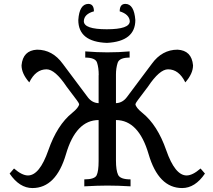

<svg xmlns="http://www.w3.org/2000/svg" viewBox="-20 -954 1091 983"><path d="M912.6 8.8Q791.5 8.8 740.7 -165Q689.9 -338.9 573.7 -339.4V-132.3Q573.7 -82 584.7 -58.8Q595.7 -35.6 648.4 -35.6V0Q584 -3.9 529.3 -3.9Q482.4 -3.9 411.6 0V-35.6Q464.8 -35.6 474.9 -56.9Q484.9 -78.1 484.9 -129.4V-339.4Q368.7 -338.9 317.9 -165Q267.1 8.8 146 8.8Q79.6 8.8 29.3 -65.4L51.8 -91.3Q92.8 -55.7 123 -55.7Q182.6 -55.7 227.5 -184.8Q272.5 -314 349.6 -376Q383.3 -403.3 385.3 -420.9Q383.3 -427.7 372.6 -441.9L320.8 -510.7Q261.7 -599.1 218.3 -599.1Q162.6 -599.1 129.9 -532.2Q90.3 -577.1 90.3 -619.6Q97.2 -695.8 169.4 -699.7Q249 -699.7 301.3 -627.4L429.2 -456.5Q451.2 -427.2 484.9 -425.8V-569.3H485.4Q485.4 -607.9 476.8 -633.5Q468.3 -659.2 416.5 -659.2V-690.9Q477.1 -686 529.3 -686Q588.9 -686 643.6 -690.9V-659.2Q590.8 -659.2 582.3 -632.1Q573.7 -605 573.7 -572.8V-425.8Q607.4 -427.2 629.4 -456.5L757.3 -627.4Q809.6 -699.7 889.2 -699.7Q961.4 -695.8 968.3 -619.6Q968.3 -577.1 928.7 -532.2Q896 -599.1 840.3 -599.1Q796.9 -599.1 737.8 -510.7L686 -441.9Q675.3 -427.7 673.3 -420.9Q675.3 -403.3 709 -376Q786.1 -314 831.1 -184.8Q876 -55.7 935.5 -55.7Q965.8 -55.7 1006.8 -91.3L1029.3 -65.4Q979 8.8 912.6 8.8ZM527.8 -734.4Q380.9 -739.7 380.9 -851.6Q386.2 -932.6 431.6 -934.1Q460.9 -934.1 460.9 -896Q410.6 -882.3 409.2 -845.7Q409.2 -804.2 526.4 -804.2Q644.5 -804.2 644.5 -845.7Q641.6 -880.9 592.8 -896Q592.8 -934.1 622.1 -934.1Q666.5 -933.6 672.9 -851.6Q672.9 -742.2 527.8 -734.4Z"/></svg>

Font: Kelvinch
Style: Regular
Weight: 400
Designer: Paul James MIller
Foundry: High-Logic / Made with FontCreator
Version: Version 3.30 September 23, 2016